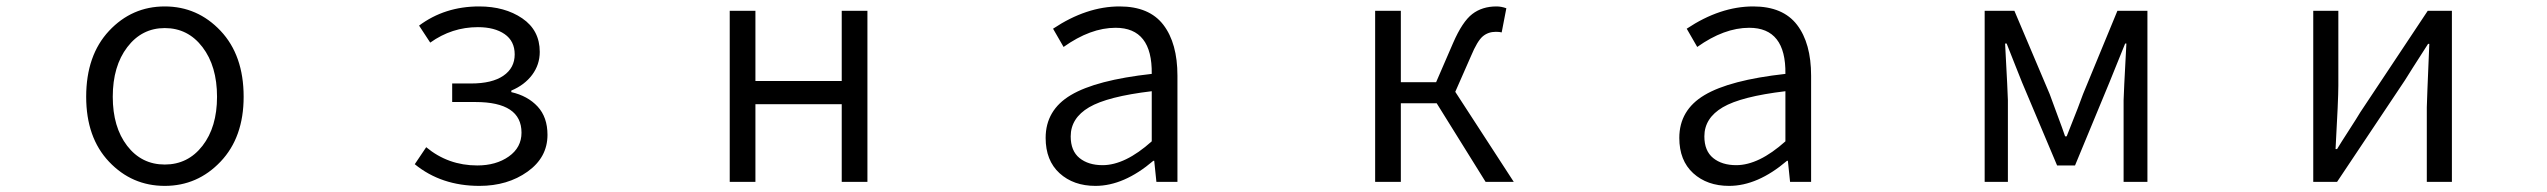

<svg xmlns="http://www.w3.org/2000/svg" viewBox="-20 -574 8040 606"><path d="M252 -268.6Q252 -399.4 324.2 -476.6Q396.5 -553.7 500 -553.7Q603.5 -553.7 676.3 -476.6Q749 -399.4 749 -268.6Q749 -140.6 676.3 -64Q603.5 12.7 500 12.7Q396.5 12.7 324.2 -63.5Q252 -139.6 252 -268.6ZM665 -268.6Q665 -365.2 619.1 -425.3Q573.2 -485.4 500 -485.4Q427.7 -485.4 381.8 -425.3Q335.9 -365.2 335.9 -268.6Q335.9 -172.9 381.3 -113.8Q426.8 -54.7 500 -54.7Q573.2 -54.7 619.1 -113.8Q665 -172.9 665 -268.6Z M1493.2 12.7Q1373 12.7 1289.1 -55.7L1325.2 -109.4Q1394.5 -51.8 1486.3 -51.8Q1545.9 -51.8 1585.9 -80.1Q1626 -108.4 1626 -155.3Q1626 -252 1480.5 -252H1407.2V-310.5H1466.8Q1533.2 -310.5 1568.8 -335Q1604.5 -359.4 1604.5 -402.3Q1604.5 -444.3 1572.8 -466.3Q1541 -488.3 1488.3 -488.3Q1406.2 -488.3 1337.9 -439.5L1302.7 -493.2Q1383.8 -553.7 1492.2 -553.7Q1573.2 -553.7 1628.4 -516.1Q1683.6 -478.5 1683.6 -410.2Q1683.6 -370.1 1659.7 -337.9Q1635.7 -305.7 1593.8 -288.1V-283.2Q1645.5 -271.5 1676.8 -237.8Q1708 -204.1 1708 -148.4Q1708 -77.1 1645 -32.2Q1582 12.7 1493.2 12.7Z M2283.2 0V-540H2364.3V-318.4H2636.7V-540H2717.8V0H2636.7V-245.1H2364.3V0Z M3437.5 12.7Q3368.2 12.7 3324.2 -27.3Q3280.3 -67.4 3280.3 -138.7Q3280.3 -226.6 3359.9 -273.9Q3439.5 -321.3 3615.2 -340.8Q3617.2 -486.3 3501 -486.3Q3421.9 -486.3 3336.9 -425.8L3303.7 -483.4Q3409.2 -553.7 3513.7 -553.7Q3607.4 -553.7 3651.9 -495.6Q3696.3 -437.5 3696.3 -335V0H3629.9L3623 -66.4H3620.1Q3527.3 12.7 3437.5 12.7ZM3460 -52.7Q3531.2 -52.7 3615.2 -127.9V-286.1Q3475.6 -269.5 3417.5 -235.4Q3359.4 -201.2 3359.4 -143.6Q3359.4 -97.7 3387.2 -75.2Q3415 -52.7 3460 -52.7Z M4573.2 -284.2 4757.8 0H4668.9L4514.6 -248H4401.4V0H4320.3V-540H4401.4V-314.5H4512.7L4566.4 -438.5Q4595.7 -505.9 4627 -529.8Q4658.2 -553.7 4703.1 -553.7Q4718.8 -553.7 4734.4 -547.9L4719.7 -471.7Q4712.9 -473.6 4701.2 -473.6Q4676.8 -473.6 4659.7 -459Q4642.6 -444.3 4623 -397.5Z M5437.5 12.7Q5368.2 12.7 5324.2 -27.3Q5280.3 -67.4 5280.3 -138.7Q5280.3 -226.6 5359.9 -273.9Q5439.5 -321.3 5615.2 -340.8Q5617.2 -486.3 5501 -486.3Q5421.9 -486.3 5336.9 -425.8L5303.7 -483.4Q5409.2 -553.7 5513.7 -553.7Q5607.4 -553.7 5651.9 -495.6Q5696.3 -437.5 5696.3 -335V0H5629.9L5623 -66.4H5620.1Q5527.3 12.7 5437.5 12.7ZM5460 -52.7Q5531.2 -52.7 5615.2 -127.9V-286.1Q5475.6 -269.5 5417.5 -235.4Q5359.4 -201.2 5359.4 -143.6Q5359.4 -97.7 5387.2 -75.2Q5415 -52.7 5460 -52.7Z M6244.1 0V-540H6337.9L6449.2 -277.3Q6456.1 -257.8 6473.1 -212.4Q6490.2 -167 6498 -143.6H6502.9Q6546.9 -253.9 6554.7 -277.3L6663.1 -540H6757.8V0H6682.6V-257.8Q6682.6 -272.5 6691.4 -436.5H6687.5Q6678.7 -414.1 6661.6 -372.6Q6644.5 -331.1 6637.7 -313.5L6529.3 -51.8H6472.7L6362.3 -313.5Q6358.4 -324.2 6340.3 -368.7Q6322.3 -413.1 6313.5 -436.5H6308.6Q6317.4 -272.5 6317.4 -257.8V0Z M7281.2 0V-540H7360.4V-303.7Q7360.4 -261.7 7351.6 -103.5H7356.4Q7366.2 -120.1 7393.1 -161.6Q7419.9 -203.1 7429.7 -219.7L7642.6 -540H7718.8V0H7639.6V-235.4Q7639.6 -248 7647.5 -435.5H7643.6Q7584 -342.8 7570.3 -320.3L7356.4 0Z"/></svg>

Font: GenEi Gothic M SemiLight
Style: Regular
Weight: 350
Designer: o_tamon (Modified); [Source Han Sans]
Ryoko NISHIZUKA  (kana & ideographs); Paul D. Hunt (Latin, Greek & Cyrillic); Wenl
Version: Version 1.1a;Original Version 1.004